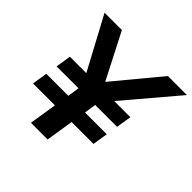

<svg xmlns="http://www.w3.org/2000/svg" viewBox="-177 -874 1042 1042"><g transform="rotate(45 344.5 -352.5)"><path d="M197 0 222 -159H54L68 -247H237L247 -315H79L93 -403H219L57 -705H190L325 -442L543 -705H689L433 -403H557L543 -315H375L365 -247H532L518 -159H350L325 0Z"/></g></svg>

Font: Nunito Sans
Style: Bold Italic
Weight: 700
Italic angle: -9°
Designer: Vernon Adams
Foundry: Vernon Adams
Version: Version 3.006; ttfautohint (v1.8.3)